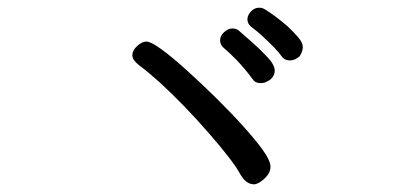

<svg xmlns="http://www.w3.org/2000/svg" viewBox="-20 -647 1040 499"><path d="M733 -490Q719 -490 711 -502Q701 -517 659 -556Q648 -566 632 -578Q623 -586 623 -596.5Q623 -607 632 -617Q641 -627 654 -627Q661 -627 668 -623Q693 -608 727 -579Q743 -564 755 -550Q767 -536 767 -525Q767 -514 759 -501Q756 -498 749 -494Q742 -490 733 -490ZM657 -431Q643 -431 636 -442Q617 -468 594 -492Q572 -514 561 -523Q552 -531 552 -542.5Q552 -554 562.5 -563.5Q573 -573 583.5 -573Q594 -573 600 -568Q614 -556 635.5 -537Q657 -518 675.5 -498Q694 -478 694 -463.5Q694 -449 681 -439Q677 -437 671.5 -434Q666 -431 657 -431ZM640 -168Q619 -168 604 -195Q585 -230 520 -304Q459 -374 395 -433Q365 -460 342 -477Q324 -491 324 -503.5Q324 -516 336.5 -527.5Q349 -539 360.5 -539Q372 -539 399.5 -519Q427 -499 463 -466.5Q499 -434 537 -397Q622 -313 661 -260Q683 -230 683 -213.5Q683 -197 667 -182.5Q651 -168 640 -168Z"/></svg>

Font: Moon Stars Kai
Style: Bold
Weight: 700
Designer: GuiWonder
Version: Version 1.101